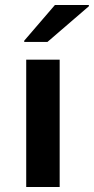

<svg xmlns="http://www.w3.org/2000/svg" viewBox="-20 -749 376 769"><path d="M85 0V-510H219V0ZM77 -581V-586L200 -729H336V-724L170 -581Z"/></svg>

Font: Saira Expanded SemiBold
Style: Regular
Weight: 600
Width: 7
Designer: Hector Gatti with collaboration of the Omnibus-Type team
Foundry: Omnibus-Type
Version: Version 1.100; ttfautohint (v1.8.3)